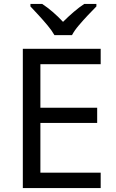

<svg xmlns="http://www.w3.org/2000/svg" viewBox="-20 -964 596 984"><path d="M496 0H97V-714H496V-635H187V-412H478V-334H187V-79H496ZM259 -784Q246 -807 224 -833.5Q202 -860 178 -886Q154 -912 136 -931V-944H196Q222 -927 250 -903Q278 -879 303 -852Q330 -879 358 -903Q386 -927 412 -944H474V-931Q455 -912 430.5 -886Q406 -860 383.5 -833.5Q361 -807 349 -784Z"/></svg>

Font: Noto Sans Canadian Aboriginal
Style: Regular
Weight: 400
Designer: Monotype Design Team, Typotheque's Kevin King
Foundry: Monotype Imaging Inc.
Version: Version 2.002